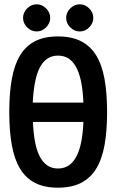

<svg xmlns="http://www.w3.org/2000/svg" viewBox="-20 -874 540 891"><path d="M150 -854Q175 -854 194 -835Q213 -816 213 -791Q213 -766 194 -747Q175 -728 150 -728Q125 -728 106 -747Q87 -766 87 -791Q87 -816 106 -835Q125 -854 150 -854ZM350 -854Q375 -854 394 -835Q413 -816 413 -791Q413 -766 394 -747Q375 -728 350 -728Q325 -728 306 -747Q287 -766 287 -791Q287 -816 306 -835Q325 -854 350 -854ZM249 -705Q312 -705 355.5 -683Q399 -661 426 -617.5Q453 -574 465 -508Q477 -442 477 -354Q477 -266 465 -200Q453 -134 426 -90.5Q399 -47 355.5 -25Q312 -3 249 -3Q186 -3 143 -25Q100 -47 73.5 -90.5Q47 -134 35 -200Q23 -266 23 -354Q23 -442 35 -508Q47 -574 73.5 -617.5Q100 -661 143 -683Q186 -705 249 -705ZM249 -616Q190 -616 161 -553Q137 -500 132 -398H367Q363 -500 338 -553Q309 -616 249 -616ZM161 -155Q190 -92 249 -92Q309 -92 338 -155Q363 -207 367 -308H133Q137 -207 161 -155Z"/></svg>

Font: D2Coding
Style: Bold
Weight: 700
Monospace: yes
Designer: Yong-Rak Park; Jeong-Hwan Yoon; Sang-Min Lee;
Foundry: NHN Corporation
Version: Version 1.3.2; Build 20180524